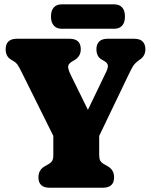

<svg xmlns="http://www.w3.org/2000/svg" viewBox="-20 -882 710 902"><path d="M516 -49Q516 0 462.5 0H214Q160.5 0 160.5 -49Q160.5 -84.5 191.5 -101.5L206.5 -110Q220.5 -118 225.5 -127.2Q230.5 -136.5 230.5 -153V-243.5L82.5 -541.5Q68.5 -569.5 61.8 -578.8Q55 -588 45 -594L31.5 -602Q6.5 -617 6.5 -651Q6.5 -674 19.5 -687Q32.5 -700 60 -700H306Q359.5 -700 359.5 -651Q359.5 -616.5 329 -599L322 -595Q302 -584 300.2 -571.2Q298.5 -558.5 313 -528.5L393 -366L478.5 -543.5Q488.5 -564.5 486.5 -575.8Q484.5 -587 469.5 -595.5L458 -602Q433 -616 433 -651Q433 -674 446 -687Q459 -700 486.5 -700H609.5Q637.5 -700 650.2 -686.8Q663 -673.5 663 -651Q663 -620 638.5 -603L632 -598.5Q619 -589.5 610 -578.2Q601 -567 583.5 -530L446 -243.5V-153Q446 -136.5 451 -127.2Q456 -118 470 -110L485 -101.5Q516 -84.5 516 -49ZM219.5 -804Q219.5 -832.5 232.8 -847Q246 -861.5 268.5 -861.5H518Q540.5 -861.5 553.8 -847Q567 -832.5 567 -804.5Q567 -776 553.8 -761.5Q540.5 -747 518 -747H268.5Q246 -747 232.8 -761.8Q219.5 -776.5 219.5 -804Z"/></svg>

Font: Fraunces 144pt SuperSoft Black
Style: Regular
Weight: 900
Version: Version 1.000;[b76b70a41]